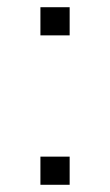

<svg xmlns="http://www.w3.org/2000/svg" viewBox="-20 -512 305 532"><path d="M92 -414V-492H173V-414ZM92 0V-78H173V0Z"/></svg>

Font: Nunito Sans 7pt SemiExpanded ExtraLight
Style: Regular
Weight: 250
Width: 6
Designer: Vernon Adams
Foundry: Vernon Adams
Version: Version 3.101;gftools[0.9.27]